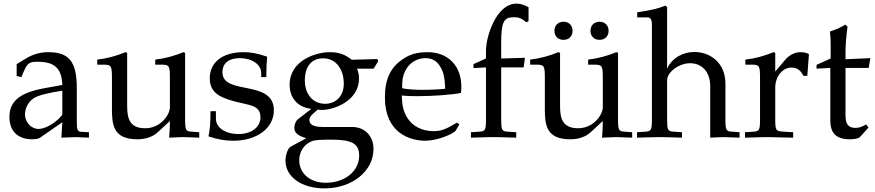

<svg xmlns="http://www.w3.org/2000/svg" viewBox="-20 -757 4831 1060"><path d="M324 -82 319 3C384 0 384 0 397 0C402 0 427 1 471 3V-27L432 -29C408 -30 404 -38 404 -87V-270C404 -416 362 -469 246 -469C203 -469 163 -458 125 -435L72 -403V-338L98 -331L111 -362C132 -409 142 -416 188 -416C282 -416 321 -379 324 -288L225 -270C89 -245 32 -198 32 -111C32 -33 79 12 158 12C176 12 193 9 200 4ZM324 -124C295 -83 232 -45 193 -45C153 -45 118 -82 118 -125C118 -162 138 -197 168 -216C193 -231 248 -245 324 -256Z M782 -49C702 -49 682 -94 682 -170V-465L673 -469C622 -448 570 -434 517 -428V-400H554C594 -400 598 -393 598 -327V-159C598 -70 603 12 739 12C784 12 824 -2 851 -27L918 -89C918 -60 917 -44 914 3C981 0 982 0 997 0C1011 0 1011 0 1080 3V-27L1039 -30C1005 -32 1002 -38 1002 -102V-465L993 -469C942 -448 890 -434 837 -428V-400H874C914 -400 918 -393 918 -327V-164C918 -126 869 -49 782 -49Z M1142 -143C1142 -74 1139 -44 1131 -4C1183 13 1222 20 1268 20C1399 20 1492 -50 1492 -148C1492 -321 1208 -228 1208 -358C1208 -408 1243 -436 1304 -436C1371 -436 1422 -401 1422 -354V-331H1450C1451 -389 1452 -413 1455 -444C1402 -462 1366 -469 1325 -469C1209 -469 1138 -414 1138 -324C1138 -276 1160 -242 1206 -221C1324 -169 1418 -195 1418 -109C1418 -55 1368 -17 1297 -17C1224 -17 1172 -52 1172 -102V-143Z M1579 -289C1579 -215 1625 -164 1699 -156L1620 -95C1610 -80 1605 -67 1605 -52C1605 -24 1623 -8 1671 6L1584 53C1570 61 1556 98 1556 129C1556 220 1645 283 1772 283C1923 283 2042 188 2042 66C2042 -6 1994 -56 1924 -56H1764C1712 -56 1688 -68 1688 -95C1688 -118 1717 -135 1734 -152C1744 -151 1750 -150 1758 -150C1819 -150 1962 -197 1962 -324C1962 -344 1959 -357 1951 -378H2043L2068 -419L2064 -431L1922 -427C1885 -457 1849 -469 1800 -469C1725 -469 1579 -424 1579 -289ZM1764 -435C1832 -435 1878 -379 1878 -294C1878 -229 1836 -184 1775 -184C1708 -184 1663 -236 1663 -313C1663 -390 1700 -435 1764 -435ZM1811 14C1924 14 1963 37 1963 102C1963 188 1884 252 1779 252C1692 252 1632 201 1632 127C1632 82 1658 41 1698 24C1714 16 1742 14 1811 14Z M2329 20C2394 20 2484 -18 2496 -36L2516 -70L2503 -80C2439 -42 2416 -33 2373 -33C2308 -33 2254 -62 2226 -111C2207 -144 2200 -172 2198 -230C2219 -227 2249 -226 2283 -226C2369 -226 2478 -234 2525 -244C2526 -258 2527 -267 2527 -279C2527 -394 2453 -469 2341 -469C2304 -469 2259 -464 2219 -440C2137 -392 2105 -323 2105 -219C2105 -25 2240 20 2329 20ZM2438 -267C2414 -264 2363 -261 2312 -261C2269 -261 2226 -264 2200 -270C2200 -317 2204 -339 2217 -365C2238 -409 2281 -436 2329 -436C2362 -436 2388 -423 2406 -396C2428 -363 2435 -334 2438 -267Z M2898 -717C2874 -731 2852 -737 2831 -737C2720 -737 2663 -555 2663 -478V-476V-434L2594 -403V-381L2663 -385V-102C2663 -39 2660 -32 2626 -30L2580 -27V3C2680 0 2680 0 2705 0C2730 0 2730 0 2830 3V-27L2784 -30C2750 -32 2747 -39 2747 -102V-385H2871L2878 -438L2747 -434V-519C2747 -634 2760 -662 2817 -662C2844 -662 2862 -655 2886 -634L2898 -640Z M3172 -49C3085 -49 3072 -104 3072 -170V-465L3063 -469C3012 -448 2960 -434 2907 -428V-400H2944C2984 -400 2988 -393 2988 -327V-159C2988 -70 2993 12 3129 12C3174 12 3214 -2 3241 -27L3308 -89C3308 -60 3307 -44 3304 3C3371 0 3372 0 3387 0C3401 0 3401 0 3470 3V-27L3429 -30C3395 -32 3392 -38 3392 -102V-465L3383 -469C3332 -448 3280 -434 3227 -428V-400H3264C3304 -400 3308 -393 3308 -327V-164C3308 -126 3259 -49 3172 -49ZM3092 -637C3061 -637 3041 -617 3041 -587C3041 -557 3061 -537 3091 -537C3121 -537 3141 -557 3141 -587C3141 -616 3121 -637 3092 -637ZM3291 -637C3260 -637 3240 -617 3240 -587C3240 -557 3260 -537 3290 -537C3320 -537 3340 -557 3340 -587C3340 -616 3320 -637 3291 -637Z M3498 -661H3554C3572 -661 3579 -650 3579 -620V-102C3579 -39 3576 -32 3542 -30L3497 -27V3C3565 1 3592 0 3621 0C3650 0 3677 1 3745 3V-27L3700 -30C3666 -32 3663 -39 3663 -102V-314C3663 -359 3729 -408 3790 -408C3857 -408 3901 -358 3901 -281V3C3962 0 3963 0 3980 0C3994 0 3994 0 4063 3V-27L4022 -30C3988 -32 3985 -38 3985 -102V-295C3985 -412 3899 -470 3814 -470C3752 -470 3691 -439 3663 -378V-718L3654 -726C3610 -709 3577 -701 3498 -689Z M4095 -400H4132C4172 -400 4176 -393 4176 -327V-102C4176 -39 4173 -32 4139 -30L4093 -27V3C4165 1 4191 0 4216 0C4236 0 4236 0 4359 3V-27L4307 -30C4262 -33 4260 -36 4260 -102V-274C4260 -334 4300 -384 4349 -384C4379 -384 4400 -370 4416 -338H4437L4446 -458C4435 -465 4417 -469 4399 -469C4369 -469 4337 -453 4316 -428L4260 -362V-465L4251 -469C4200 -448 4148 -434 4095 -428Z M4564 -382V-94C4564 -20 4597 12 4674 12C4697 12 4721 7 4727 0L4775 -53L4762 -70C4737 -56 4722 -51 4703 -51C4664 -51 4648 -71 4648 -120V-382H4776L4785 -436L4648 -430V-468C4648 -510 4651 -546 4659 -610L4647 -621C4623 -606 4593 -593 4562 -583C4565 -553 4566 -534 4566 -504V-434L4488 -399V-378Z"/></svg>

Font: Asana Math
Style: Regular
Weight: 400
Version: Version 000.958